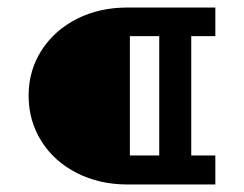

<svg xmlns="http://www.w3.org/2000/svg" viewBox="-20 -490 649 510"><path d="M56 -236Q56 -303 90.5 -356.5Q125 -410 184.5 -440Q244 -470 318 -470H552V-394H488V-77H552V0H318Q244 0 184 -30.5Q124 -61 90 -115Q56 -169 56 -236ZM403 -77V-394H325V-77Z"/></svg>

Font: Ysabeau SC Semibold
Style: Regular
Weight: 600
Designer: Christian Thalmann (Catharsis Fonts)
Version: Version 0.003